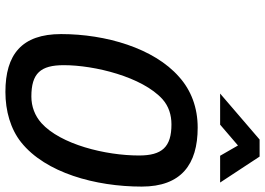

<svg xmlns="http://www.w3.org/2000/svg" viewBox="-155 -816 980 710"><g transform="rotate(90 335.0 -461.0)"><path d="M320 9C390 9 457 -10 506 -49C619 -139 670 -324 670 -495C670 -641 588 -702 452 -702C378 -702 314 -678 264 -633C158 -540 106 -362 106 -197C106 -51 182 9 320 9ZM337 -87C251 -87 221 -121 221 -207C221 -320 264 -497 347 -572C373 -595 405 -605 440 -605C524 -605 555 -570 555 -485C555 -361 514 -195 435 -124C408 -100 374 -87 337 -87ZM441 -785 518 -851 556 -785H655L559 -931H496L326 -785Z"/></g></svg>

Font: RazerF5 SemiBold
Style: Italic
Weight: 600
Foundry: Razer Inc.
Version: Version 2